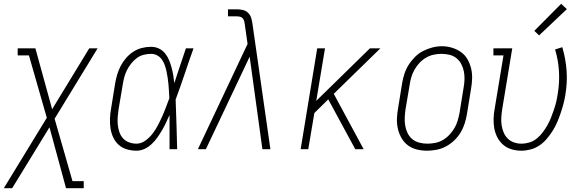

<svg xmlns="http://www.w3.org/2000/svg" viewBox="-46 -784 3066 1009"><path d="M-26 205 200 -165 106 -493H47V-530H140L228 -210L423 -530H467L241 -160L335 168H394V205H301L214 -115L18 205Z M671 8Q645 8 620 0.5Q595 -7 577 -23.5Q559 -40 548.5 -63Q538 -86 534.5 -111Q531 -136 532 -162.5Q533 -189 538 -215L559 -345Q563 -369 570 -392.5Q577 -416 588.5 -438Q600 -460 617 -479.5Q634 -499 655 -512.5Q676 -526 700 -532Q724 -538 748 -538Q770 -538 789 -529Q808 -520 821 -504Q834 -488 842 -469Q850 -450 855.5 -429.5Q861 -409 864.5 -388.5Q868 -368 870 -347Q885 -392 900 -438Q915 -484 931 -530H971Q947 -463 924.5 -395.5Q902 -328 877 -261Q880 -196 881.5 -130.5Q883 -65 885 0H845Q845 -45 845 -90Q845 -135 845 -180Q836 -160 826.5 -139.5Q817 -119 805.5 -99.5Q794 -80 781 -61.5Q768 -43 751 -27Q734 -11 713.5 -1.5Q693 8 671 8ZM671 -29Q696 -29 718 -45Q740 -61 756 -82Q772 -103 784 -126Q796 -149 806.5 -172.5Q817 -196 826 -220Q835 -244 844 -268Q843 -286 842 -303.5Q841 -321 839.5 -338.5Q838 -356 835.5 -373Q833 -390 829.5 -407Q826 -424 820.5 -440Q815 -456 805.5 -470Q796 -484 781 -492.5Q766 -501 748 -501Q729 -501 709 -496Q689 -491 672.5 -478.5Q656 -466 643 -449.5Q630 -433 621 -415Q612 -397 607 -378Q602 -359 599 -339L577 -209Q574 -189 572.5 -168.5Q571 -148 573 -128Q575 -108 581.5 -89.5Q588 -71 600.5 -57Q613 -43 632 -36Q651 -29 671 -29Z M994 0 1255 -553 1241 -652V-653Q1240 -662 1238 -670.5Q1236 -679 1231 -686Q1226 -693 1217.5 -695.5Q1209 -698 1199 -698H1152V-735H1199Q1216 -735 1232 -731Q1248 -727 1259 -715.5Q1270 -704 1274.5 -688.5Q1279 -673 1281 -657L1375 0H1333L1266 -486L1036 0Z M1534 0 1621 -530H1662L1616 -254L1898 -530H1953L1708 -291L1865 0H1821L1679 -262L1606 -190L1574 0Z M2198 8Q2171 8 2144.5 1.5Q2118 -5 2097.5 -20.5Q2077 -36 2064 -58.5Q2051 -81 2045 -107Q2039 -133 2040 -160.5Q2041 -188 2046 -215L2067 -345Q2071 -370 2079 -395Q2087 -420 2101 -442.5Q2115 -465 2134.5 -484.5Q2154 -504 2177.5 -516Q2201 -528 2226 -534.5Q2251 -541 2277 -541Q2304 -541 2330 -533Q2356 -525 2377 -510Q2398 -495 2411 -472Q2424 -449 2430 -423.5Q2436 -398 2435 -370Q2434 -342 2429 -315L2408 -185Q2404 -160 2396 -135Q2388 -110 2374.5 -87.5Q2361 -65 2341 -46Q2321 -27 2297.5 -14.5Q2274 -2 2248.5 3Q2223 8 2198 8ZM2199 -29Q2220 -29 2241 -33Q2262 -37 2281 -48Q2300 -59 2315.5 -75.5Q2331 -92 2342 -110.5Q2353 -129 2359 -149.5Q2365 -170 2369 -191L2390 -321Q2394 -342 2395 -364Q2396 -386 2392 -407Q2388 -428 2378.5 -446.5Q2369 -465 2353 -478Q2337 -491 2316.5 -496Q2296 -501 2274 -501Q2253 -501 2232.5 -496.5Q2212 -492 2193 -481Q2174 -470 2159 -454Q2144 -438 2133 -419Q2122 -400 2116 -380Q2110 -360 2107 -339L2085 -209Q2082 -188 2081 -166Q2080 -144 2083.5 -123.5Q2087 -103 2096 -84.5Q2105 -66 2120.5 -53Q2136 -40 2157 -34.5Q2178 -29 2199 -29Z M2693 8Q2667 8 2642 0.5Q2617 -7 2598 -23.5Q2579 -40 2567.5 -62.5Q2556 -85 2551.5 -110Q2547 -135 2548 -162Q2549 -189 2554 -215L2600 -493H2547V-530H2646L2593 -209Q2590 -189 2588.5 -168Q2587 -147 2590 -127Q2593 -107 2600.5 -88.5Q2608 -70 2621.5 -56.5Q2635 -43 2654 -36Q2673 -29 2694 -29Q2715 -29 2736.5 -35.5Q2758 -42 2775.5 -56.5Q2793 -71 2806.5 -89Q2820 -107 2831 -126.5Q2842 -146 2850 -166.5Q2858 -187 2865 -207.5Q2872 -228 2877 -249Q2882 -270 2885 -291Q2895 -351 2891.5 -409.5Q2888 -468 2871 -524L2909 -536Q2927 -475 2931.5 -412.5Q2936 -350 2925 -285Q2921 -260 2914.5 -236Q2908 -212 2900 -188.5Q2892 -165 2882 -141.5Q2872 -118 2858 -96Q2844 -74 2827 -54Q2810 -34 2788.5 -19.5Q2767 -5 2742 1.5Q2717 8 2693 8ZM2787 -598 2762 -622 2903 -764 2933 -736Z"/></svg>

Font: Iosevka Slab XLtObl
Style: Regular
Weight: 200
Italic angle: -9°
Monospace: yes
Designer: Belleve Invis
Foundry: Belleve Invis
Version: Version 11.1.1; ttfautohint (v1.8.3)